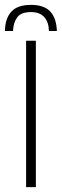

<svg xmlns="http://www.w3.org/2000/svg" viewBox="-45 -767 253 787"><path d="M62 0V-600H102V0ZM82 -747Q136 -747 161.2 -719.5Q186.5 -692 188 -640H155.5Q155 -676 136.5 -696.8Q118 -717.5 82 -717.5Q41.5 -717.5 25.5 -695.8Q9.5 -674 8.5 -640H-25Q-23.5 -692.5 2 -719.8Q27.5 -747 82 -747Z"/></svg>

Font: Big Shoulders Text SC Thin
Style: Regular
Weight: 100
Designer: Patric King
Foundry: XO Type Co
Version: Version 2.002